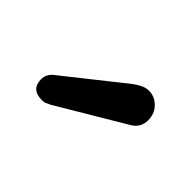

<svg xmlns="http://www.w3.org/2000/svg" viewBox="-42 -541 284 284"><g transform="rotate(45 100.0 -399.0)"><path d="M34 -377 126 -450Q130 -453 136.5 -456.5Q143 -460 150 -460Q162 -460 171 -451Q180 -442 180 -428Q180 -413 167 -405L61 -342Q58 -341 55.5 -339.5Q53 -338 48 -338Q25 -338 25 -359Q25 -370 34 -377Z"/></g></svg>

Font: Dongle
Style: Regular
Weight: 400
Designer: Yanghee Ryu
Foundry: Yanghee Ryu
Version: Version 2.000